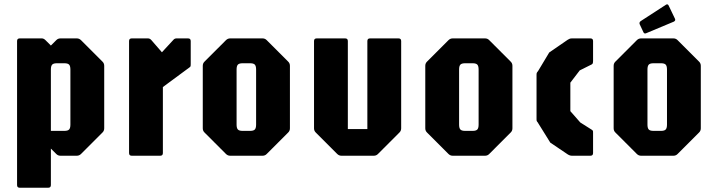

<svg xmlns="http://www.w3.org/2000/svg" viewBox="-20 -730 3362 900"><path d="M72.5 150Q60 150 60 137.5V-537.5Q60 -550 72.5 -550H176Q185 -550 193.5 -541.5L218.5 -516.5L243.5 -541.5Q251.5 -550 263.5 -550H340Q351.5 -550 360 -541.5L460 -441.5Q468.5 -433.5 468.5 -421.5V-128.5Q468.5 -116.5 460 -108.5L360 -8.5Q351.5 0 340 0H263.5Q251.5 0 243.5 -8.5L218.5 -33.5V137.5Q218.5 150 206 150ZM218.5 -116.5H281.5Q298 -116.5 304 -123Q310 -129.5 310 -146V-404Q310 -420.5 304 -427Q298 -433.5 281.5 -433.5H246.5Q230.5 -433.5 224.5 -427Q218.5 -420.5 218.5 -404Z M597.5 0Q585 0 585 -12.5V-537.5Q585 -550 597.5 -550H673.5Q683 -550 690 -541.5L739 -485L793.5 -544Q799 -550 807.5 -550H861.5Q874 -550 874 -537.5V-430Q874 -422 873 -419.2Q872 -416.5 867.5 -413.5L743.5 -322V-12.5Q743.5 0 731 0Z M1059 0Q1047.5 0 1039 -8.5L939 -108.5Q930.5 -116.5 930.5 -128.5V-421.5Q930.5 -433.5 939 -441.5L1039 -541.5Q1047.5 -550 1059 -550H1210.5Q1222.5 -550 1230.5 -541.5L1330.5 -441.5Q1339 -433.5 1339 -421.5V-128.5Q1339 -116.5 1330.5 -108.5L1230.5 -8.5Q1222.5 0 1210.5 0ZM1117.5 -116.5H1152.5Q1168.5 -116.5 1174.5 -123Q1180.5 -129.5 1180.5 -146V-404Q1180.5 -420.5 1174.5 -427Q1168.5 -433.5 1152.5 -433.5H1117.5Q1101 -433.5 1095 -427Q1089 -420.5 1089 -404V-146Q1089 -129.5 1095 -123Q1101 -116.5 1117.5 -116.5Z M1580.5 0Q1569 0 1560.5 -8.5L1460.5 -108.5Q1452 -116.5 1452 -128.5V-537.5Q1452 -550 1464.5 -550H1598Q1610.5 -550 1610.5 -537.5V-125H1702V-537.5Q1702 -550 1714.5 -550H1848Q1860.5 -550 1860.5 -537.5V-128.5Q1860.5 -116.5 1852 -108.5L1752 -8.5Q1744 0 1732 0Z M2102 0Q2090.5 0 2082 -8.5L1982 -108.5Q1973.5 -116.5 1973.5 -128.5V-421.5Q1973.5 -433.5 1982 -441.5L2082 -541.5Q2090.5 -550 2102 -550H2253.5Q2265.5 -550 2273.5 -541.5L2373.5 -441.5Q2382 -433.5 2382 -421.5V-128.5Q2382 -116.5 2373.5 -108.5L2273.5 -8.5Q2265.5 0 2253.5 0ZM2160.5 -116.5H2195.5Q2211.5 -116.5 2217.5 -123Q2223.5 -129.5 2223.5 -146V-404Q2223.5 -420.5 2217.5 -427Q2211.5 -433.5 2195.5 -433.5H2160.5Q2144 -433.5 2138 -427Q2132 -420.5 2132 -404V-146Q2132 -129.5 2138 -123Q2144 -116.5 2160.5 -116.5Z M2661 0Q2651 0 2641 -6.5L2559.5 -61.5L2503.5 -151.5Q2500 -158 2497.5 -160.2Q2495 -162.5 2495 -170V-380Q2495 -387.5 2497 -390Q2499 -392.5 2503.5 -399L2554.5 -484L2641 -543.5Q2645.5 -546.5 2650 -548.2Q2654.5 -550 2661 -550H2747.5Q2760 -550 2760 -537.5V-444Q2760 -440 2759.2 -435.5Q2758.5 -431 2754.5 -428.5L2697.5 -400L2653.5 -342.5V-209L2700 -156L2754.5 -121.5Q2759.5 -118.5 2759.8 -114.2Q2760 -110 2760 -106V-12.5Q2760 0 2747.5 0Z M2985 0Q2973.5 0 2965 -8.5L2865 -108.5Q2856.5 -116.5 2856.5 -128.5V-421.5Q2856.5 -433.5 2865 -441.5L2965 -541.5Q2973.5 -550 2985 -550H3136.5Q3148.5 -550 3156.5 -541.5L3256.5 -441.5Q3265 -433.5 3265 -421.5V-128.5Q3265 -116.5 3256.5 -108.5L3156.5 -8.5Q3148.5 0 3136.5 0ZM3043.5 -116.5H3078.5Q3094.5 -116.5 3100.5 -123Q3106.5 -129.5 3106.5 -146V-404Q3106.5 -420.5 3100.5 -427Q3094.5 -433.5 3078.5 -433.5H3043.5Q3027 -433.5 3021 -427Q3015 -420.5 3015 -404V-146Q3015 -129.5 3021 -123Q3027 -116.5 3043.5 -116.5ZM3009.5 -574.5Q3000 -570 2996 -579L2978.5 -616.5Q2975 -625.5 2984 -631.5L3102 -708Q3111 -713.5 3115.5 -701.5L3144 -642Q3148 -633.5 3138.5 -628.5Z"/></svg>

Font: Jaro
Style: Regular
Weight: 400
Designer: Agyei Archer, Celine Hurka, Mirko Velimirović
Version: Version 1.000